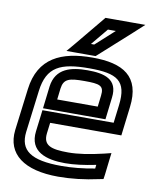

<svg xmlns="http://www.w3.org/2000/svg" viewBox="-84 -767 676 863"><g transform="rotate(10 254.5 -335.0)"><path d="M301 -519C159 -519 57 -474 39 -329L15 -138C2 -26 86 35 241 35C299 35 361 28 424 14L444 10L447 -10L455 -79L459 -111L427 -103C364 -88 311 -80 267 -80C188 -80 151 -92 158 -149L164 -197H464H489L492 -222L505 -329C523 -473 440 -519 301 -519ZM295 -469C422 -469 469 -443 455 -329L445 -247H145H120L117 -222L108 -149C96 -54 175 -30 261 -30C301 -30 348 -36 401 -47L399 -30C346 -20 296 -15 247 -15C107 -15 55 -53 65 -138L89 -329C103 -442 164 -469 295 -469ZM283 -409C353 -409 374 -404 368 -357L362 -306H177L183 -357C189 -403 215 -409 283 -409ZM289 -459C215 -459 144 -443 133 -357L124 -281L121 -256H146H381H406L409 -281L418 -357C429 -443 365 -459 289 -459ZM449 -705H340H327L318 -694L213 -567L180 -528H228H302H313L321 -535L462 -662L509 -705H449ZM383 -655 298 -578H283L347 -655H383Z"/></g></svg>

Font: Gamestation Display Outline
Style: Italic
Weight: 400
Designer: Jonas Hecksher
Foundry: Jonas Hecksher, Playtypeª, e-types AS
Version: Version 1.003